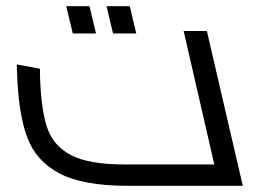

<svg xmlns="http://www.w3.org/2000/svg" viewBox="-20 -600 828 620"><path d="M764 0H392Q248 0 172 -40Q96 -80 67.5 -157.5Q39 -235 35 -367L34 -392L109 -378V-360Q112 -250 131.5 -190Q151 -130 208.5 -99.5Q266 -69 382 -69H672L573 -500H648ZM194 -580H269L290 -492H215ZM324 -580H399L420 -492H345Z"/></svg>

Font: Cairo
Style: Italic
Weight: 400
Italic angle: -13°
Designer: Mohamed Gaber, Accademia di Belle Arti di Urbino and others
Foundry: Kief Type Foundry, Accademia di Belle Arti di Urbino and others
Version: Version 3.011